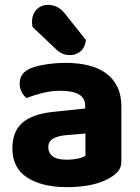

<svg xmlns="http://www.w3.org/2000/svg" viewBox="-20 -755 575 791"><path d="M256 -97Q278 -97 299.5 -101.5Q321 -106 332 -113V-205L250 -198Q218 -195 198.5 -183.5Q179 -172 179 -149Q179 -125 197 -111Q215 -97 256 -97ZM250 -496Q302 -496 344.5 -485.5Q387 -475 417 -453Q447 -431 463.5 -397Q480 -363 480 -317V-91Q480 -65 466.5 -49.5Q453 -34 434 -23Q403 -4 358 6Q313 16 256 16Q153 16 92 -23.5Q31 -63 31 -144Q31 -213 72 -249Q113 -285 198 -294L331 -308V-319Q331 -351 305 -366Q279 -381 230 -381Q192 -381 155.5 -372Q119 -363 90 -351Q78 -359 69.5 -375.5Q61 -392 61 -411Q61 -455 107 -474Q136 -485 174.5 -490.5Q213 -496 250 -496ZM114 -644Q113 -648 112.5 -654.5Q112 -661 112 -665Q112 -697 131 -716Q150 -735 178 -735Q196 -735 213.5 -727Q231 -719 245 -702L334 -590Q330 -558 311 -543Q292 -528 270 -528Q251 -528 238 -533.5Q225 -539 211 -552Z"/></svg>

Font: Baloo Chettan 2
Style: Bold
Weight: 700
Designer: Maithili Shingre, Unnati Kotecha and Ek Type
Foundry: Ek Type
Version: Version 1.640;hotconv 1.0.111;makeotfexe 2.5.65597; ttfautoh